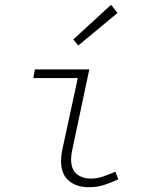

<svg xmlns="http://www.w3.org/2000/svg" viewBox="-20 -770 640 802"><path d="M350 12Q300 12 267.5 -15Q235 -42 235 -98Q235 -110 236.5 -122Q238 -134 241 -148L305 -444H119L126 -480H353L281 -140Q279 -130 278 -121.5Q277 -113 277 -105Q277 -62 300.5 -43Q324 -24 360 -24Q385 -24 410 -32.5Q435 -41 462 -53L474 -21Q444 -7 415 2.5Q386 12 350 12ZM307 -580 286 -605 444 -750 471 -716Z"/></svg>

Font: Source Code Pro ExtraLight Light
Style: Italic
Weight: 300
Italic angle: -11°
Monospace: yes
Version: Version 1.016;hotconv 1.0.116;makeotfexe 2.5.65601